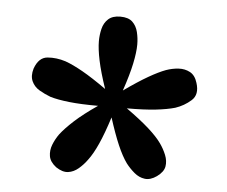

<svg xmlns="http://www.w3.org/2000/svg" viewBox="-39 -760 612 518"><g transform="rotate(5 266.5 -501.0)"><path d="M130 -296Q113 -309 110.5 -324.5Q108 -340 114 -355.5Q120 -371 130 -385Q143 -402 166.5 -423.5Q190 -445 228 -471Q181 -471 149.5 -474.5Q118 -478 98 -484Q82 -490 67.5 -498.5Q53 -507 46.5 -521.5Q40 -536 46 -556Q57 -587 81 -589Q105 -591 130 -583Q150 -576 177.5 -560.5Q205 -545 243 -518Q228 -562 221.5 -593Q215 -624 215 -645Q215 -662 219 -678.5Q223 -695 234.5 -705.5Q246 -716 267 -716Q289 -716 300 -705.5Q311 -695 315 -678.5Q319 -662 319 -645Q319 -624 312.5 -593Q306 -562 291 -518Q329 -545 356 -560.5Q383 -576 402 -583Q419 -589 436 -590Q453 -591 467 -583.5Q481 -576 487 -556Q497 -525 478.5 -508.5Q460 -492 436 -484Q415 -478 384 -474.5Q353 -471 306 -471Q344 -444 367.5 -423Q391 -402 403 -385Q413 -371 419.5 -355Q426 -339 423.5 -324Q421 -309 403 -296Q386 -284 370.5 -286Q355 -288 342 -299Q329 -310 319 -323Q306 -341 293.5 -370Q281 -399 267 -443Q253 -399 240 -370Q227 -341 214 -324Q204 -310 191 -299Q178 -288 163 -286Q148 -284 130 -296Z"/></g></svg>

Font: Lora
Style: Weight 700
Weight: 700
Designer: Olga Karpushina, Alexei Vanyashin (Cyrillic)
Foundry: Cyreal
Version: Version 3.001